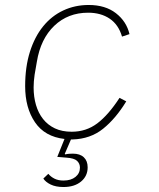

<svg xmlns="http://www.w3.org/2000/svg" viewBox="-20 -548 640 771"><path d="M336 -528Q403 -528 445.5 -495Q488 -462 500 -411L470 -401Q456 -449 420.5 -473Q385 -497 334 -497Q253 -497 198 -444.5Q143 -392 128 -300L119 -248Q117 -232 116 -221.5Q115 -211 115 -197Q115 -159 124.5 -126.5Q134 -94 153 -70Q172 -46 200.5 -32.5Q229 -19 268 -19Q326 -19 370.5 -52.5Q415 -86 460 -155L487 -141Q445 -72 394 -31Q343 10 271 12H265L240 70L242 72Q250 70 258.5 69.5Q267 69 273 69Q301 69 316.5 83.5Q332 98 332 124Q332 159 305.5 181Q279 203 235 203Q204 203 183.5 193Q163 183 154 169L174 150Q184 162 199 169.5Q214 177 235 177Q265 177 283 162.5Q301 148 301 125Q301 109 289.5 98Q278 87 246 85L210 82L239 10Q160 1 120.5 -57Q81 -115 81 -202Q81 -279 100 -339.5Q119 -400 153 -442Q187 -484 234 -506Q281 -528 336 -528Z"/></svg>

Font: IBM Plex Mono ExtraLight
Style: Italic
Weight: 200
Italic angle: -9°
Monospace: yes
Designer: Mike Abbink, Paul van der Laan, Pieter van Rosmalen
Foundry: Bold Monday
Version: Version 2.3